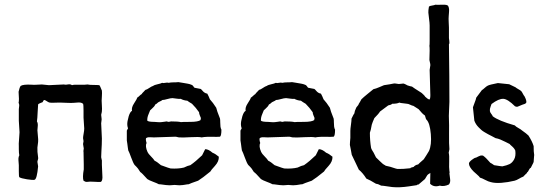

<svg xmlns="http://www.w3.org/2000/svg" viewBox="-20 -784 2311 816"><path d="M139 -96 142 -77Q137 -23 127 -20Q120 -18 94.5 -22Q69 -26 62 -31Q60 -34 60 -56.5Q60 -79 60 -82Q60 -86 59 -95.5Q58 -105 58.5 -111.5Q59 -118 62 -124Q60 -133 60 -150V-161Q59 -171 61 -192Q63 -213 63 -222Q63 -230 61.5 -246.5Q60 -263 60 -271Q60 -276 60 -286Q60 -296 60 -304Q60 -312 60 -320Q60 -323 61 -329Q62 -335 61.5 -339Q61 -343 59 -347Q62 -358 59 -394Q63 -413 68 -419Q79 -426 115 -424Q123 -423 137 -424Q151 -425 158 -425Q163 -425 173 -423.5Q183 -422 188 -422Q198 -422 219 -423.5Q240 -425 251 -425Q252 -425 255 -424.5Q258 -424 260 -424Q262 -424 267.5 -425Q273 -426 277.5 -425.5Q282 -425 286 -422Q294 -425 317.5 -424Q341 -423 352 -425Q360 -423 377 -423Q394 -423 402 -422Q405 -420 413 -399Q414 -390 413 -375Q412 -360 412 -356Q412 -349 413 -334.5Q414 -320 413 -312Q413 -308 411.5 -303Q410 -298 410 -296Q410 -293 411 -287Q412 -281 412 -277Q412 -274 411 -268Q410 -262 410 -260Q410 -249 411.5 -227.5Q413 -206 413 -195Q413 -183 412.5 -170Q412 -157 411 -141Q410 -125 410 -116Q410 -113 411.5 -108.5Q413 -104 413 -102Q412 -97 415 -39Q417 -17 409 -11Q402 -10 381 -11.5Q360 -13 350 -11Q345 -10 340.5 -13Q336 -16 335 -16Q330 -30 336 -64V-85Q336 -93 335.5 -111Q335 -129 335 -138Q334 -141 335 -146Q336 -151 336 -153Q336 -156 334.5 -162Q333 -168 333 -172Q333 -174 334 -178Q335 -182 335 -184Q333 -194 333 -197Q333 -203 335.5 -216.5Q338 -230 338 -238Q338 -245 336.5 -260.5Q335 -276 335 -284Q335 -288 335 -313.5Q335 -339 333 -343Q328 -347 322 -348Q316 -349 306.5 -348Q297 -347 294 -347Q284 -346 264 -347Q244 -348 237 -348H229Q225 -348 210.5 -347.5Q196 -347 191 -348Q186 -349 179.5 -353.5Q173 -358 169 -359Q165 -359 163 -353.5Q161 -348 156 -348Q143 -343 142 -340Q141 -334 140 -307.5Q139 -281 137 -268Q140 -263 140.5 -257Q141 -251 140 -242.5Q139 -234 139 -230Q139 -223 141 -206.5Q143 -190 142 -181Q142 -177 140.5 -169Q139 -161 139 -157Q138 -141 142 -115Q143 -111 141 -105Q139 -99 139 -96Z M522 -269 527 -290Q533 -309 541 -313Q538 -327 550 -345Q562 -363 563 -369Q567 -371 572.5 -376.5Q578 -382 582 -384Q584 -388 590 -393.5Q596 -399 598 -402Q604 -403 614 -410Q624 -417 631 -419Q636 -423 650 -426Q664 -429 669 -432Q674 -430 682.5 -432Q691 -434 697 -432Q705 -434 718 -434Q731 -434 738 -435Q745 -434 756.5 -432Q768 -430 777 -428.5Q786 -427 793 -424Q798 -423 801.5 -417.5Q805 -412 807 -411Q810 -410 833 -406Q836 -404 840.5 -398.5Q845 -393 850 -390Q855 -387 861 -386Q863 -382 867 -374Q871 -366 872 -362Q885 -348 899 -326Q901 -315 915 -280Q916 -275 916 -264.5Q916 -254 917 -246Q918 -238 921 -233Q921 -207 915 -203Q901 -202 888.5 -202.5Q876 -203 861 -202.5Q846 -202 837 -200Q826 -203 791 -201Q756 -199 743 -200Q739 -200 734 -201.5Q729 -203 725 -203Q710 -202 679.5 -201.5Q649 -201 634 -200Q630 -200 623 -200.5Q616 -201 610.5 -200.5Q605 -200 601 -197Q598 -192 603 -176Q596 -163 607 -138Q610 -131 621.5 -119.5Q633 -108 637 -101Q648 -96 664 -82Q702 -68 705 -68Q738 -66 762 -72Q778 -80 789 -82Q812 -98 839 -124L852 -150Q866 -150 883 -135Q896 -130 910 -118Q911 -98 893.5 -79Q876 -60 874 -55Q840 -27 822 -16Q787 -4 782 -1Q777 -1 766.5 1Q756 3 749 3Q745 4 735.5 3Q726 2 722 2Q718 2 708.5 3Q699 4 694 3Q687 3 674 1Q661 -1 655 -1Q648 -5 630.5 -11.5Q613 -18 606 -23Q582 -50 576 -53Q565 -71 560 -75L552 -83Q546 -91 537.5 -114.5Q529 -138 525 -145Q524 -150 523 -158.5Q522 -167 521 -174Q520 -181 519 -187V-224Q518 -229 521 -233Q524 -237 524 -239Q519 -252 522 -269ZM834 -282Q833 -285 829.5 -293Q826 -301 826 -307Q813 -326 796 -343Q782 -351 776 -356Q761 -357 748 -364Q741 -363 729 -365Q717 -367 713 -367Q705 -367 691 -363Q677 -359 670 -359Q667 -356 660 -353Q653 -350 651 -348Q644 -341 640 -340Q638 -335 634.5 -331Q631 -327 626 -322.5Q621 -318 618 -315Q618 -314 611.5 -299Q605 -284 606 -271Q612 -266 636 -266Q639 -266 649.5 -265Q660 -264 666 -265Q670 -265 678 -266.5Q686 -268 688 -268Q689 -268 692 -267Q695 -266 697 -266Q699 -266 702 -267Q705 -268 707 -268Q737 -268 749 -265Q752 -266 789 -266Q822 -266 833 -274Q832 -277 833 -278.5Q834 -280 834 -282Z M1005 -269 1010 -290Q1016 -309 1024 -313Q1021 -327 1033 -345Q1045 -363 1046 -369Q1050 -371 1055.5 -376.5Q1061 -382 1065 -384Q1067 -388 1073 -393.5Q1079 -399 1081 -402Q1087 -403 1097 -410Q1107 -417 1114 -419Q1119 -423 1133 -426Q1147 -429 1152 -432Q1157 -430 1165.5 -432Q1174 -434 1180 -432Q1188 -434 1201 -434Q1214 -434 1221 -435Q1228 -434 1239.5 -432Q1251 -430 1260 -428.5Q1269 -427 1276 -424Q1281 -423 1284.5 -417.5Q1288 -412 1290 -411Q1293 -410 1316 -406Q1319 -404 1323.5 -398.5Q1328 -393 1333 -390Q1338 -387 1344 -386Q1346 -382 1350 -374Q1354 -366 1355 -362Q1368 -348 1382 -326Q1384 -315 1398 -280Q1399 -275 1399 -264.5Q1399 -254 1400 -246Q1401 -238 1404 -233Q1404 -207 1398 -203Q1384 -202 1371.5 -202.5Q1359 -203 1344 -202.5Q1329 -202 1320 -200Q1309 -203 1274 -201Q1239 -199 1226 -200Q1222 -200 1217 -201.5Q1212 -203 1208 -203Q1193 -202 1162.5 -201.5Q1132 -201 1117 -200Q1113 -200 1106 -200.5Q1099 -201 1093.5 -200.5Q1088 -200 1084 -197Q1081 -192 1086 -176Q1079 -163 1090 -138Q1093 -131 1104.5 -119.5Q1116 -108 1120 -101Q1131 -96 1147 -82Q1185 -68 1188 -68Q1221 -66 1245 -72Q1261 -80 1272 -82Q1295 -98 1322 -124L1335 -150Q1349 -150 1366 -135Q1379 -130 1393 -118Q1394 -98 1376.5 -79Q1359 -60 1357 -55Q1323 -27 1305 -16Q1270 -4 1265 -1Q1260 -1 1249.5 1Q1239 3 1232 3Q1228 4 1218.5 3Q1209 2 1205 2Q1201 2 1191.5 3Q1182 4 1177 3Q1170 3 1157 1Q1144 -1 1138 -1Q1131 -5 1113.5 -11.5Q1096 -18 1089 -23Q1065 -50 1059 -53Q1048 -71 1043 -75L1035 -83Q1029 -91 1020.5 -114.5Q1012 -138 1008 -145Q1007 -150 1006 -158.5Q1005 -167 1004 -174Q1003 -181 1002 -187V-224Q1001 -229 1004 -233Q1007 -237 1007 -239Q1002 -252 1005 -269ZM1317 -282Q1316 -285 1312.5 -293Q1309 -301 1309 -307Q1296 -326 1279 -343Q1265 -351 1259 -356Q1244 -357 1231 -364Q1224 -363 1212 -365Q1200 -367 1196 -367Q1188 -367 1174 -363Q1160 -359 1153 -359Q1150 -356 1143 -353Q1136 -350 1134 -348Q1127 -341 1123 -340Q1121 -335 1117.5 -331Q1114 -327 1109 -322.5Q1104 -318 1101 -315Q1101 -314 1094.5 -299Q1088 -284 1089 -271Q1095 -266 1119 -266Q1122 -266 1132.5 -265Q1143 -264 1149 -265Q1153 -265 1161 -266.5Q1169 -268 1171 -268Q1172 -268 1175 -267Q1178 -266 1180 -266Q1182 -266 1185 -267Q1188 -268 1190 -268Q1220 -268 1232 -265Q1235 -266 1272 -266Q1305 -266 1316 -274Q1315 -277 1316 -278.5Q1317 -280 1317 -282Z M1890 -47 1893 -23Q1895 -9 1888 0Q1867 10 1849 5Q1824 13 1808 -3L1809 -49Q1798 -43 1795 -38L1786 -23Q1783 -21 1759 0Q1753 0 1751 3Q1743 4 1718 8Q1679 14 1647 11Q1638 10 1622.5 7.5Q1607 5 1600 5Q1588 -2 1578 -3Q1552 -19 1537 -25Q1522 -49 1505 -63Q1501 -71 1491 -92.5Q1481 -114 1475 -126Q1474 -134 1471 -148Q1468 -162 1467 -168Q1467 -178 1469 -198V-228Q1469 -236 1471.5 -253.5Q1474 -271 1474 -280Q1484 -301 1486 -302Q1487 -312 1493 -324Q1494 -328 1499 -333Q1504 -338 1505 -343Q1506 -344 1510 -351Q1514 -358 1516 -362Q1525 -371 1543 -385.5Q1561 -400 1567 -405Q1577 -407 1592 -413.5Q1607 -420 1612 -422Q1640 -426 1653 -429Q1657 -430 1664.5 -428.5Q1672 -427 1675 -427Q1679 -427 1685.5 -428Q1692 -429 1694 -429Q1699 -428 1704.5 -425Q1710 -422 1712 -421Q1724 -417 1731 -416Q1734 -413 1772 -389Q1774 -387 1779.5 -382Q1785 -377 1787 -373Q1797 -363 1805 -361Q1809 -363 1809 -380Q1806 -483 1806 -487L1809 -507Q1809 -512 1807 -519.5Q1805 -527 1805 -529Q1807 -578 1805 -589Q1806 -592 1806 -611V-630V-676Q1806 -686 1803.5 -704Q1801 -722 1800.5 -730.5Q1800 -739 1803 -756Q1806 -759 1816.5 -760.5Q1827 -762 1830 -764Q1836 -763 1859 -764Q1882 -765 1885 -758Q1888 -752 1888.5 -745Q1889 -738 1888 -728.5Q1887 -719 1887 -715Q1886 -706 1887 -689Q1888 -672 1888 -667V-622Q1890 -610 1890 -600L1889 -598Q1888 -597 1888 -596Q1889 -553 1889.5 -465.5Q1890 -378 1890 -351Q1890 -343 1888.5 -315.5Q1887 -288 1888 -276Q1889 -258 1888.5 -214Q1888 -170 1890 -150L1887 -135Q1890 -123 1889 -97.5Q1888 -72 1890 -57L1891 -52ZM1568 -135 1578 -115Q1582 -112 1594.5 -99Q1607 -86 1616 -82Q1619 -79 1622 -79Q1625 -78 1630.5 -77Q1636 -76 1639 -75Q1643 -74 1653 -70.5Q1663 -67 1669 -66Q1690 -65 1724 -69Q1725 -72 1732 -73Q1739 -74 1740 -77Q1748 -84 1757 -85Q1759 -88 1781 -107Q1782 -109 1792 -124Q1801 -138 1803 -142Q1815 -168 1811 -214Q1807 -262 1792 -276Q1790 -278 1788.5 -284.5Q1787 -291 1786 -293Q1775 -300 1759 -320Q1755 -322 1737 -334Q1731 -335 1723 -339Q1715 -343 1710 -343Q1706 -344 1694 -345Q1682 -346 1677 -348Q1668 -343 1647 -343Q1642 -338 1630 -336Q1597 -311 1595 -310Q1590 -301 1571 -282Q1563 -264 1560 -254Q1556 -230 1552 -220Q1552 -186 1557 -156Q1558 -151 1562.5 -144Q1567 -137 1568 -135Z M2004 -369 2028 -401Q2032 -403 2039.5 -410Q2047 -417 2053 -420Q2060 -424 2096 -431Q2143 -426 2144 -426Q2147 -424 2156.5 -420Q2166 -416 2171 -413Q2174 -410 2183 -405Q2192 -400 2195 -397Q2198 -394 2202 -386Q2206 -378 2209 -375Q2218 -358 2217 -349Q2216 -346 2213 -344Q2210 -342 2206 -341Q2202 -340 2200 -339Q2197 -338 2188 -334Q2179 -330 2177 -330Q2175 -330 2169 -332Q2138 -363 2119 -364Q2100 -365 2069 -342Q2069 -341 2065 -331Q2061 -321 2062 -312Q2063 -306 2068 -300Q2073 -294 2074 -290Q2098 -271 2168 -251Q2172 -246 2183 -240Q2194 -234 2198 -230Q2218 -216 2226 -208Q2242 -183 2248 -163Q2248 -137 2250 -128Q2251 -124 2250 -123Q2250 -118 2248 -96Q2247 -92 2242.5 -84Q2238 -76 2236 -71Q2231 -69 2227.5 -61Q2224 -53 2220 -51Q2220 -48 2216 -45.5Q2212 -43 2212 -41Q2206 -37 2204 -33Q2203 -34 2201 -32Q2197 -31 2186 -24.5Q2175 -18 2167 -16Q2138 -9 2111 -7Q2084 -5 2066 -10Q2056 -12 2042 -19.5Q2028 -27 2020 -29Q2017 -34 2006.5 -43Q1996 -52 1993 -55Q1973 -75 1973 -89Q1973 -95 1985 -104.5Q1997 -114 2003 -114Q2006 -115 2014 -119.5Q2022 -124 2029 -123Q2033 -124 2040 -117Q2045 -113 2053 -104Q2061 -95 2064 -92Q2069 -90 2080 -82Q2110 -77 2115 -77Q2134 -81 2145.5 -86.5Q2157 -92 2165 -106.5Q2173 -121 2170 -144Q2168 -149 2164 -154Q2160 -159 2154 -164Q2148 -169 2146 -172Q2140 -175 2128 -181Q2116 -187 2106.5 -191Q2097 -195 2086 -197Q2083 -199 2071 -205Q2059 -211 2054.5 -213.5Q2050 -216 2040.5 -221.5Q2031 -227 2026 -231.5Q2021 -236 2014.5 -242.5Q2008 -249 2003.5 -256Q1999 -263 1996 -271L1990 -328Q1992 -335 1997.5 -348.5Q2003 -362 2004 -369Z"/></svg>

Font: FuturaRenner
Style: Regular
Weight: 400
Designer: BSozoo
Foundry: BSozoo
Version: Version 1.001;PS 001.001;hotconv 1.0.70;makeotf.lib2.5.58329